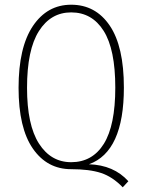

<svg xmlns="http://www.w3.org/2000/svg" viewBox="-20 -713 607 818"><path d="M358.9 -13.2Q464.8 -9.8 526.9 59.1L502.9 85Q459.5 40 410.4 23.9Q361.3 7.8 283.2 7.8Q180.7 7.8 119.9 -80.1Q59.1 -168 59.1 -338.9Q59.1 -511.2 120.1 -602.1Q181.2 -692.9 283.2 -692.9Q387.2 -692.9 447.5 -604Q507.8 -515.1 507.8 -339.8Q507.8 -66.4 358.9 -13.2ZM95.2 -338.9Q95.2 -180.7 146 -101.3Q196.8 -22 283.2 -22Q373.5 -22 422.4 -100.3Q471.2 -178.7 471.2 -339.8Q471.2 -502.9 421.6 -581.5Q372.1 -660.2 283.2 -660.2Q196.3 -660.2 145.8 -580.6Q95.2 -501 95.2 -338.9Z"/></svg>

Font: Fira Sans Compressed UltraLight
Style: Regular
Weight: 200
Width: 1
Designer: Carrois Corporate & Edenspiekermann AG
Foundry: Carrois Corporate GbR & Edenspiekermann AG
Version: Version 4.203;PS 004.203;hotconv 1.0.88;makeotf.lib2.5.64775